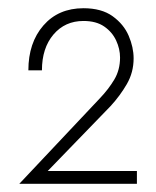

<svg xmlns="http://www.w3.org/2000/svg" viewBox="-20 -729 380 467"><path d="M27 -282 223 -490Q244 -512 258 -535.5Q272 -559 272 -589Q272 -610 262.5 -630.5Q253 -651 233.5 -664.5Q214 -678 183 -678Q138 -678 110 -645Q82 -612 82 -558H49Q49 -625 85.5 -667Q122 -709 183 -709Q227 -709 254 -689.5Q281 -670 293 -642Q305 -614 305 -587Q305 -553 288.5 -524.5Q272 -496 249 -471L96 -313H313V-282Z"/></svg>

Font: Jost* Light
Style: Regular
Weight: 300
Version: Version 3.7